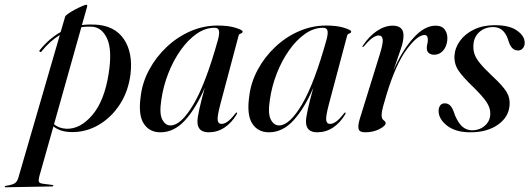

<svg xmlns="http://www.w3.org/2000/svg" viewBox="-127 -551 2239 812"><path d="M49 -334Q45.5 -329 41.5 -332Q37.5 -335 41.5 -339.5Q61 -363.5 82.8 -382.5Q104.5 -401.5 129.5 -415.5L148.5 -480.5Q150 -485.5 162.5 -494Q175 -502.5 191 -511Q207 -519.5 220.5 -525.2Q234 -531 237.5 -531Q244 -531 241 -521.5L219.5 -445Q246.5 -448.5 275.5 -447Q357.5 -443 396.5 -386Q435.5 -329 425 -238Q416 -165 379.5 -109Q343 -53 289 -22Q235 9 174 7.5Q126.5 6.5 99 -16.5L39.5 194Q35.5 209 37.2 216.5Q39 224 54 226L93.5 231Q98.5 231.5 98.5 234.5Q98.5 237.5 93.5 237.5L-102 241Q-107 241 -107 238.5Q-107 236 -102 235Q-74.5 230.5 -64.5 224Q-54.5 217.5 -49.5 201L126 -403Q83.5 -377 49 -334ZM153.5 -6.5Q212.5 -4.5 263.5 -64.5Q314.5 -124.5 332.5 -239.5Q348 -338 326.5 -386.5Q305 -435 262.5 -438Q239.5 -439.5 217 -436L101.5 -25.5Q122.5 -8 153.5 -6.5Z M805.5 -112.5Q791.5 -59.5 793.5 -43.2Q795.5 -27 810 -27Q821 -27 834.5 -36Q848 -45 868 -70.5Q872 -76 874.5 -75Q877.5 -74 873.5 -66.5Q852 -31 822 -11.2Q792 8.5 755.5 8.5Q708 8.5 708 -37Q708 -68.5 739 -179.5Q702 -93.5 655.8 -42.5Q609.5 8.5 551.5 8.5Q504.5 8.5 480.8 -28.5Q457 -65.5 468 -143.5Q475 -202.5 504 -256.2Q533 -310 577.8 -352.2Q622.5 -394.5 678 -418.8Q733.5 -443 793 -443Q839.5 -443 869.2 -433.5Q899 -424 899 -418Q899 -411.5 891.2 -409.2Q883.5 -407 882 -400ZM555.5 -130Q546 -71.5 559 -46Q572 -20.5 594 -20.5Q638.5 -20.5 691 -109.2Q743.5 -198 795 -383.5Q801.5 -407.5 799.2 -420.5Q797 -433.5 780 -433.5Q741 -433.5 704.2 -407.8Q667.5 -382 636.8 -338.5Q606 -295 584.8 -240.8Q563.5 -186.5 555.5 -130Z M1264.5 -112.5Q1250.5 -59.5 1252.5 -43.2Q1254.5 -27 1269 -27Q1280 -27 1293.5 -36Q1307 -45 1327 -70.5Q1331 -76 1333.5 -75Q1336.5 -74 1332.5 -66.5Q1311 -31 1281 -11.2Q1251 8.5 1214.5 8.5Q1167 8.5 1167 -37Q1167 -68.5 1198 -179.5Q1161 -93.5 1114.8 -42.5Q1068.5 8.5 1010.5 8.5Q963.5 8.5 939.8 -28.5Q916 -65.5 927 -143.5Q934 -202.5 963 -256.2Q992 -310 1036.8 -352.2Q1081.5 -394.5 1137 -418.8Q1192.5 -443 1252 -443Q1298.5 -443 1328.2 -433.5Q1358 -424 1358 -418Q1358 -411.5 1350.2 -409.2Q1342.5 -407 1341 -400ZM1014.5 -130Q1005 -71.5 1018 -46Q1031 -20.5 1053 -20.5Q1097.5 -20.5 1150 -109.2Q1202.5 -198 1254 -383.5Q1260.5 -407.5 1258.2 -420.5Q1256 -433.5 1239 -433.5Q1200 -433.5 1163.2 -407.8Q1126.5 -382 1095.8 -338.5Q1065 -295 1043.8 -240.8Q1022.5 -186.5 1014.5 -130Z M1406.5 -352.5Q1404.5 -353 1407.5 -358Q1434 -398 1467.2 -420.2Q1500.5 -442.5 1533.5 -442.5Q1579.5 -442.5 1579.5 -401Q1579.5 -376 1567.8 -343Q1556 -310 1536.5 -252Q1572.5 -335.5 1620 -389Q1667.5 -442.5 1715.5 -442.5Q1742.5 -442.5 1755 -424.5Q1767.5 -406.5 1764.5 -379Q1761 -352 1746 -335.8Q1731 -319.5 1709.5 -319.5Q1695.5 -319.5 1686.8 -326.5Q1678 -333.5 1678 -347Q1678 -356.5 1680.2 -365.2Q1682.5 -374 1682.5 -382Q1682.5 -403 1668.5 -403Q1638 -403 1592.2 -340.8Q1546.5 -278.5 1508 -152Q1499 -121.5 1493 -100.2Q1487 -79 1487 -63Q1487 -48.5 1495.5 -42.5Q1504 -36.5 1504 -30Q1504 -19 1478 -5.2Q1452 8.5 1416.5 8.5Q1393 8.5 1389.5 -5.8Q1386 -20 1394.5 -48L1479 -320.5Q1494 -368.5 1491.5 -384.8Q1489 -401 1474.5 -401Q1464 -401 1449.8 -391.8Q1435.5 -382.5 1413 -356Q1409 -351.5 1406.5 -352.5Z M1869 0Q1902 0 1924.2 -20Q1946.5 -40 1946.5 -70.5Q1947 -93.5 1931.8 -117.5Q1916.5 -141.5 1876 -181.5Q1830.5 -225 1812 -252.5Q1793.5 -280 1795 -314.5Q1797 -349 1818.8 -378.8Q1840.5 -408.5 1878.2 -426.5Q1916 -444.5 1965.5 -444.5Q2027.5 -444.5 2059.5 -421.8Q2091.5 -399 2092 -371.5Q2092.5 -356 2084.2 -346.8Q2076 -337.5 2064 -337.5Q2049.5 -337.5 2039 -348Q2028.5 -358.5 2021 -386Q2003 -436.5 1959 -436.5Q1922.5 -436.5 1898.8 -414.2Q1875 -392 1875 -355.5Q1874.5 -337 1880.5 -320.2Q1886.5 -303.5 1904 -282.2Q1921.5 -261 1956.5 -228Q1999 -188.5 2015 -162.8Q2031 -137 2028 -105Q2024 -55 1978.2 -23.2Q1932.5 8.5 1862.5 8.5Q1799.5 8.5 1763.8 -19.5Q1728 -47.5 1728 -81.5Q1728 -95.5 1734.5 -104.8Q1741 -114 1754 -114Q1769 -114 1779 -102.5Q1789 -91 1797 -63.5Q1812 -29 1829.5 -14.5Q1847 0 1869 0Z"/></svg>

Font: Fraunces 144pt S000
Style: Italic
Weight: 400
Italic angle: -16°
Version: Version 1.000; ttfautohint (v1.8.3)